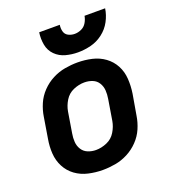

<svg xmlns="http://www.w3.org/2000/svg" viewBox="-137 -845 850 955"><g transform="rotate(-20 288.0 -368.0)"><path d="M244 8Q277 8 311 2Q345 -4 377 -20.5Q409 -37 434.5 -63.5Q460 -90 474 -122.5Q488 -155 493 -188L512 -298Q518 -337 515.5 -375.5Q513 -414 496 -446Q479 -478 449.5 -499.5Q420 -521 383 -529.5Q346 -538 307 -538Q274 -538 240 -532Q206 -526 174 -509.5Q142 -493 116.5 -466.5Q91 -440 77 -407.5Q63 -375 58 -342L40 -232Q33 -193 35.5 -155Q38 -117 55 -84.5Q72 -52 101.5 -30.5Q131 -9 168.5 -0.5Q206 8 244 8ZM246 -97Q224 -97 204 -105Q184 -113 172.5 -131Q161 -149 159.5 -171Q158 -193 162 -215L180 -325Q185 -354 201.5 -381Q218 -408 247 -420.5Q276 -433 305 -433Q328 -433 348 -425Q368 -417 379 -399Q390 -381 391.5 -359.5Q393 -338 389 -315L371 -205Q366 -176 349.5 -149Q333 -122 304 -109.5Q275 -97 246 -97ZM328 -584Q362 -584 396.5 -592.5Q431 -601 460.5 -623.5Q490 -646 507 -678Q524 -710 529 -744H420Q417 -726 407 -709Q397 -692 379.5 -684Q362 -676 344 -676Q326 -676 310.5 -684Q295 -692 290.5 -709Q286 -726 289 -744H180Q175 -711 181 -678.5Q187 -646 209.5 -623.5Q232 -601 263.5 -592.5Q295 -584 328 -584Z"/></g></svg>

Font: Iosevka Sparkle
Style: Bold Italic
Weight: 700
Italic angle: -9°
Designer: Belleve Invis
Foundry: Belleve Invis
Version: Version 4.5.0; ttfautohint (v1.8.3)